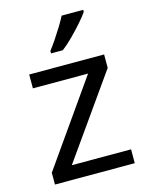

<svg xmlns="http://www.w3.org/2000/svg" viewBox="-116 -838 701 911"><g transform="rotate(-15 235.0 -383.0)"><path d="M431 0H39V-58L327 -468H56V-536H424V-470L140 -68H431ZM383 -756Q371 -738 346 -709.5Q321 -681 292.5 -652.5Q264 -624 240 -606H182V-618Q197 -637 214.5 -663Q232 -689 249 -716.5Q266 -744 277 -766H383Z"/></g></svg>

Font: Noto Sans Chakma
Style: Regular
Weight: 400
Designer: Zachary Quinn Scheuren - Monotype Design Team
Foundry: Monotype Imaging Inc.
Version: Version 2.003; ttfautohint (v1.8.4.7-5d5b)